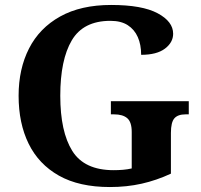

<svg xmlns="http://www.w3.org/2000/svg" viewBox="-20 -744 809 774"><path d="M423 10Q299 10 217.5 -36Q136 -82 95.5 -164.5Q55 -247 55 -358Q55 -466 97 -548.5Q139 -631 222.5 -677.5Q306 -724 428 -724Q553 -724 615.5 -690.5Q678 -657 678 -608Q678 -573 645 -548Q612 -523 549 -523Q549 -564 535.5 -594.5Q522 -625 495 -642.5Q468 -660 425 -660Q316 -660 269.5 -581.5Q223 -503 223 -358Q223 -213 271.5 -135.5Q320 -58 438 -58Q457 -58 475.5 -59.5Q494 -61 511 -65V-212Q511 -252 493 -267.5Q475 -283 440 -283H427V-336H741V-283H728Q697 -283 683 -267Q669 -251 669 -208V-44Q611 -17 551 -3.5Q491 10 423 10Z"/></svg>

Font: Noto Serif Khojki
Style: Bold
Weight: 700
Version: Version 2.003